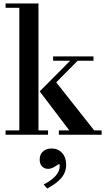

<svg xmlns="http://www.w3.org/2000/svg" viewBox="-20 -774 604 1103"><path d="M12 -729V-754H201V-25H256V0H12V-25H91V-729ZM285 -425V-450H517V-425H426L303 -301L521 -25H564V0H318V-25H378L208 -249L383 -425ZM360 172Q360 215 333 247.5Q306 280 251 309L231 286Q323 238 323 180Q323 168 319 168Q318 168 297 182Q276 196 256 196Q235 196 221.5 182Q208 168 208 143Q208 113 227 96Q246 79 276 79Q313 79 336.5 104.5Q360 130 360 172Z"/></svg>

Font: Libre Bodoni
Style: Regular
Weight: 400
Designer: Pablo Impallari, Rodrigo Fuenzalida
Foundry: Pablo Impallari, Rodrigo Fuenzalida
Version: Version 1.001